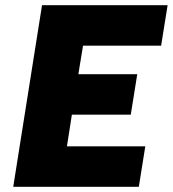

<svg xmlns="http://www.w3.org/2000/svg" viewBox="-20 -720 666 740"><path d="M601 -544 626 -700H142L31 0H515L540 -156H238L257 -278H484L509 -434H282L300 -544Z"/></svg>

Font: Arthouse Owned Black
Style: Italic
Weight: 900
Italic angle: -10°
Designer: Jeremy Tribby
Foundry: Tribby Type
Version: Version 1.000;PS 001.000;hotconv 1.0.88;makeotf.lib2.5.64775